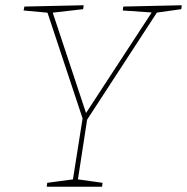

<svg xmlns="http://www.w3.org/2000/svg" viewBox="-20 -712 713 732"><path d="M158 0 160 -15 265 -29 257 -21 296 -268 298 -251 159 -670 168 -663 70 -672 73 -687 299 -692 297 -677 174 -663 179 -670 310 -275H304L562 -670L565 -664L448 -672L450 -687L673 -692L671 -677L571 -663L582 -670L309 -251L314 -268L276 -21L271 -29L371 -15L369 0Z"/></svg>

Font: Bitter Thin Thin
Style: Italic
Weight: 250
Italic angle: -9°
Version: Version 2.002